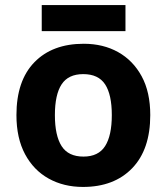

<svg xmlns="http://www.w3.org/2000/svg" viewBox="-20 -729 659 759"><path d="M574 -274Q574 -138 502.5 -64Q431 10 308 10Q232 10 172.5 -23Q113 -56 79 -119.5Q45 -183 45 -274Q45 -410 116 -483Q187 -556 311 -556Q388 -556 447 -523Q506 -490 540 -427.5Q574 -365 574 -274ZM197 -274Q197 -193 223.5 -151.5Q250 -110 310 -110Q369 -110 395.5 -151.5Q422 -193 422 -274Q422 -355 395.5 -395.5Q369 -436 309 -436Q250 -436 223.5 -395.5Q197 -355 197 -274ZM476 -709V-606H145V-709Z"/></svg>

Font: Noto IKEA Simplified Chinese
Style: Bold
Weight: 700
Designer: Monotype Design Team
Foundry: Monotype Imaging Inc.
Version: Version 1.100